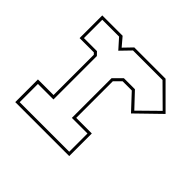

<svg xmlns="http://www.w3.org/2000/svg" viewBox="-135 -692 844 844"><g transform="rotate(45 287.0 -270.0)"><path d="M55 0V-141H152V-391.5L144.5 -399H56V-540H182.5L216.5 -500L255 -540H449.5L559 -430.5L450 -324.5L381 -398.5H324L293.5 -368V-140.5H390.5V0ZM69 -13.5H377V-127H280V-373.5L318.5 -412H387L451.5 -343.5L540.5 -431L444 -526.5H260.5L215.5 -480L174 -526.5H69.5V-412.5H150.5L165.5 -397V-127H69Z"/></g></svg>

Font: Tourney Thin
Style: Regular
Weight: 100
Designer: Tyler Finck
Foundry: Etcetera Type Co
Version: Version 1.015